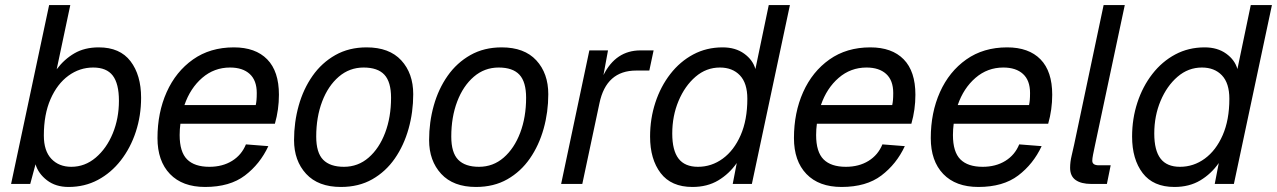

<svg xmlns="http://www.w3.org/2000/svg" viewBox="-20 -730 5068 762"><path d="M252 12Q201 12 166.5 -14.5Q132 -41 121 -78L100 0H24L175 -710H259L205 -455Q235 -495 275.5 -518.5Q316 -542 372 -542Q456 -542 498 -487Q540 -432 540 -342Q540 -271 519 -207Q498 -143 459.5 -93.5Q421 -44 368.5 -16Q316 12 252 12ZM263 -68Q317 -68 360 -104.5Q403 -141 427.5 -200.5Q452 -260 452 -330Q452 -398 427.5 -430Q403 -462 350 -462Q296 -462 251.5 -429.5Q207 -397 180.5 -336.5Q154 -276 154 -192Q154 -131 184 -99.5Q214 -68 263 -68Z M794 12Q704 12 654.5 -39.5Q605 -91 605 -182Q605 -283 641.5 -364.5Q678 -446 746 -494Q814 -542 908 -542Q994 -542 1040.5 -494.5Q1087 -447 1087 -354Q1087 -295 1071 -239H696Q693 -217 693 -194Q693 -127 722.5 -97.5Q752 -68 811 -68Q863 -68 901 -91.5Q939 -115 956 -157L1045 -150Q1012 -79 952 -33.5Q892 12 794 12ZM893 -462Q830 -462 782.5 -421Q735 -380 712 -313H995Q997 -322 998 -333Q999 -344 999 -361Q999 -411 971 -436.5Q943 -462 893 -462Z M1333 12Q1243 12 1195 -40Q1147 -92 1147 -174Q1147 -245 1165.5 -311Q1184 -377 1220.5 -429Q1257 -481 1311 -511.5Q1365 -542 1435 -542Q1525 -542 1572.5 -490.5Q1620 -439 1620 -356Q1620 -285 1601.5 -219Q1583 -153 1547 -101Q1511 -49 1457.5 -18.5Q1404 12 1333 12ZM1345 -68Q1401 -68 1443 -104.5Q1485 -141 1508.5 -203Q1532 -265 1532 -342Q1532 -405 1505.5 -433.5Q1479 -462 1423 -462Q1367 -462 1324.5 -425.5Q1282 -389 1258.5 -327Q1235 -265 1235 -188Q1235 -124 1262.5 -96Q1290 -68 1345 -68Z M1869 12Q1779 12 1731 -40Q1683 -92 1683 -174Q1683 -245 1701.5 -311Q1720 -377 1756.5 -429Q1793 -481 1847 -511.5Q1901 -542 1971 -542Q2061 -542 2108.5 -490.5Q2156 -439 2156 -356Q2156 -285 2137.5 -219Q2119 -153 2083 -101Q2047 -49 1993.5 -18.5Q1940 12 1869 12ZM1881 -68Q1937 -68 1979 -104.5Q2021 -141 2044.5 -203Q2068 -265 2068 -342Q2068 -405 2041.5 -433.5Q2015 -462 1959 -462Q1903 -462 1860.5 -425.5Q1818 -389 1794.5 -327Q1771 -265 1771 -188Q1771 -124 1798.5 -96Q1826 -68 1881 -68Z M2207 0 2319 -530H2393L2375 -432Q2424 -530 2522 -530H2574L2557 -450H2505Q2386 -450 2359 -320L2291 0Z M2728 12Q2644 12 2602 -43Q2560 -98 2560 -188Q2560 -259 2581 -323Q2602 -387 2640.5 -436.5Q2679 -486 2731.5 -514Q2784 -542 2848 -542Q2899 -542 2933.5 -517Q2968 -492 2978 -456L3031 -710H3115L2964 0H2888L2904 -83Q2874 -40 2830.5 -14Q2787 12 2728 12ZM2750 -68Q2804 -68 2848.5 -100.5Q2893 -133 2919.5 -193.5Q2946 -254 2946 -338Q2946 -400 2916.5 -431Q2887 -462 2837 -462Q2783 -462 2740.5 -425.5Q2698 -389 2673 -329.5Q2648 -270 2648 -200Q2648 -133 2673 -100.5Q2698 -68 2750 -68Z M3320 12Q3230 12 3180.5 -39.5Q3131 -91 3131 -182Q3131 -283 3167.5 -364.5Q3204 -446 3272 -494Q3340 -542 3434 -542Q3520 -542 3566.5 -494.5Q3613 -447 3613 -354Q3613 -295 3597 -239H3222Q3219 -217 3219 -194Q3219 -127 3248.5 -97.5Q3278 -68 3337 -68Q3389 -68 3427 -91.5Q3465 -115 3482 -157L3571 -150Q3538 -79 3478 -33.5Q3418 12 3320 12ZM3419 -462Q3356 -462 3308.5 -421Q3261 -380 3238 -313H3521Q3523 -322 3524 -333Q3525 -344 3525 -361Q3525 -411 3497 -436.5Q3469 -462 3419 -462Z M3863 12Q3773 12 3723.5 -39.5Q3674 -91 3674 -182Q3674 -283 3710.5 -364.5Q3747 -446 3815 -494Q3883 -542 3977 -542Q4063 -542 4109.5 -494.5Q4156 -447 4156 -354Q4156 -295 4140 -239H3765Q3762 -217 3762 -194Q3762 -127 3791.5 -97.5Q3821 -68 3880 -68Q3932 -68 3970 -91.5Q4008 -115 4025 -157L4114 -150Q4081 -79 4021 -33.5Q3961 12 3863 12ZM3962 -462Q3899 -462 3851.5 -421Q3804 -380 3781 -313H4064Q4066 -322 4067 -333Q4068 -344 4068 -361Q4068 -411 4040 -436.5Q4012 -462 3962 -462Z M4311 0Q4271 0 4249 -15.5Q4227 -31 4227 -64Q4227 -87 4233 -112Q4239 -137 4243 -156L4360 -710H4444L4325 -150Q4321 -131 4318 -116Q4315 -101 4315 -92Q4315 -74 4341 -74H4388L4373 0Z M4641 12Q4557 12 4515 -43Q4473 -98 4473 -188Q4473 -259 4494 -323Q4515 -387 4553.5 -436.5Q4592 -486 4644.5 -514Q4697 -542 4761 -542Q4812 -542 4846.5 -517Q4881 -492 4891 -456L4944 -710H5028L4877 0H4801L4817 -83Q4787 -40 4743.5 -14Q4700 12 4641 12ZM4663 -68Q4717 -68 4761.5 -100.5Q4806 -133 4832.5 -193.5Q4859 -254 4859 -338Q4859 -400 4829.5 -431Q4800 -462 4750 -462Q4696 -462 4653.5 -425.5Q4611 -389 4586 -329.5Q4561 -270 4561 -200Q4561 -133 4586 -100.5Q4611 -68 4663 -68Z"/></svg>

Font: Geist Regular
Style: Italic
Weight: 400
Italic angle: -12°
Designer: Basement.studio, Andrés Briganti, Mateo Zaragoza
Foundry: Basement.studio, Vercel, Andrés Briganti, Guido Ferreyra, Mateo Zaragoza
Version: Version 1.500; ttfautohint (v1.8.4.7-5d5b)